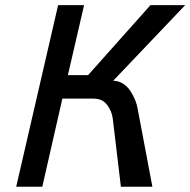

<svg xmlns="http://www.w3.org/2000/svg" viewBox="-20 -709 723 729"><path d="M41.5 0 200.7 -689.5H299.3L237.8 -423.8H314.5L551.3 -689.5H683.1L409.7 -402.3Q430.2 -402.3 447.5 -391.1Q464.8 -379.9 475.8 -362.5Q486.8 -345.2 493.4 -328.6Q500 -312 502.4 -297.4L558.6 0H439L408.2 -258.3Q404.8 -286.6 387 -310.5Q369.1 -334.5 335.4 -334.5H216.8L140.6 0Z"/></svg>

Font: HK Grotesk Medium Italic
Style: Regular
Weight: 500
Italic angle: -13°
Designer: Alfredo Marco Pradil and Stefan Peev
Foundry: Hanken Design Co.
Version: Version 1.000;PS 001.000;hotconv 1.0.88;makeotf.lib2.5.64775